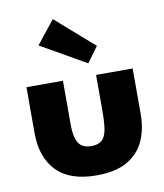

<svg xmlns="http://www.w3.org/2000/svg" viewBox="-79 -742 698 819"><g transform="rotate(-10 270.0 -332.5)"><path d="M274 12Q159 12 101.5 -47Q44 -106 44 -213V-410.5H202V-220Q202 -167.5 217.8 -141.2Q233.5 -115 274 -115Q303.5 -115 319 -128.8Q334.5 -142.5 340 -172.8Q345.5 -203 345.5 -253.5V-410.5H504V-213Q504 -148.5 481.2 -97.8Q458.5 -47 408 -17.5Q357.5 12 274 12ZM321.5 -465 125.5 -577 205 -677 370.5 -532Z"/></g></svg>

Font: Lucymar Sans ExtraBold
Style: Regular
Weight: 800
Foundry: The League of Moveable Type (original font) / Main changes by Cristiano Sobral with portions from Mirco Monsees
Version: Version 2.001;August 30, 2020;FontCreator 13.0.0.2681 64-bit